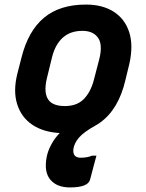

<svg xmlns="http://www.w3.org/2000/svg" viewBox="-20 -570 640 840"><path d="M184 118Q189 91 204 63Q219 35 241 12Q169 8 121 -24.5Q73 -57 55 -114.5Q37 -172 56 -248L74 -318Q103 -434 172 -492Q241 -550 356 -550Q428 -550 477 -519Q526 -488 545 -430Q564 -372 546 -291L529 -221Q499 -91 417 -33Q409 -27 398 -21Q346 8 325.5 32Q305 56 301 82Q297 120 333 120Q362 120 383 111H402Q398 125 392.5 146Q387 167 374 216Q365 250 286 250Q229 250 200.5 216.5Q172 183 184 118ZM340 -435Q288 -435 255 -405.5Q222 -376 208 -321L185 -227Q177 -194 179.5 -168.5Q182 -143 197 -127Q218 -106 264 -106Q316 -106 346 -136Q376 -166 390 -218L414 -310Q423 -344 420.5 -371Q418 -398 401 -414Q380 -435 340 -435Z"/></svg>

Font: Recursive Mn Lnr St
Style: Bold Italic
Weight: 700
Italic angle: -15°
Monospace: yes
Version: Version 1.079;hotconv 1.0.112;makeotfexe 2.5.65598; ttfautoh